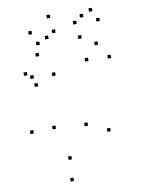

<svg xmlns="http://www.w3.org/2000/svg" viewBox="-104 -1031 828 1122"><g transform="rotate(-10 310.0 -469.5)"><path d="M504.2 -226.9V-246.9H484.2V-226.9ZM581 -647.9V-667.9H561V-647.9ZM518.8 -737.3V-757.3H498.8V-737.3ZM447.4 -653.5V-673.5H427.4V-653.5ZM379 -281.6V-301.6H359V-281.6ZM252.3 -104.6V-124.6H232.3V-104.6ZM191.5 -296.1V-316.1H171.5V-296.1ZM243.6 -603.2V-623.2H223.6V-603.2ZM168.8 -731.6V-751.6H148.8V-731.6ZM81.1 -633.1V-653.1H61.1V-633.1ZM131.8 -559.1V-579.1H111.8V-559.1ZM115.7 -608.8V-628.8H95.7V-608.8ZM59.5 -291.9V-311.9H39.5V-291.9ZM242.2 22.5V2.5H222.2V22.5ZM553 -872.2V-892.2H533V-872.2ZM520.2 -936.4V-956.4H500.2V-936.4ZM462.7 -911.7V-931.7H442.7V-911.7ZM416.9 -878.7V-898.7H396.9V-878.7ZM271.1 -940.6V-960.6H251.1V-940.6ZM149.8 -865.3V-885.3H129.8V-865.3ZM183.7 -796.2V-816.2H163.7V-796.2ZM240.5 -821.5V-841.5H220.5V-821.5ZM286.5 -849.7V-869.7H266.5V-849.7ZM431.5 -790.2V-810.2H411.5V-790.2Z"/></g></svg>

Font: Monaspace Radon Dots Var
Style: Regular
Weight: 400
Designer: Riley Cran and the Lettermatic Team
Version: Version 1.100 (Monaspace Radon Dots)